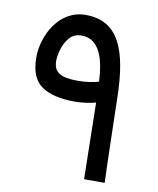

<svg xmlns="http://www.w3.org/2000/svg" viewBox="-76 -711 634 771"><g transform="rotate(10 241.0 -325.5)"><path d="M229.5 -300.3C242.7 -300.3 257.3 -301.3 273.9 -303.7C290.5 -306.2 303.7 -308.6 313.5 -311.5C314.9 -264.6 316.9 -98.1 319.3 0H403.3C399.4 -97.2 396.5 -257.3 394 -345.7C390.1 -539.6 346.2 -650.9 211.4 -650.9C103.5 -650.9 45.4 -538.1 45.4 -449.2C45.4 -393.1 61 -354.5 92.3 -333C123 -311 168.9 -300.3 229.5 -300.3ZM227.1 -384.8C154.3 -384.8 126.5 -401.9 126.5 -449.2C126.5 -462.9 129.4 -479 134.8 -497.6C140.1 -515.6 148.9 -531.7 161.1 -545.9C173.3 -559.6 189.5 -566.4 210.4 -566.4C282.7 -566.4 306.6 -487.8 310.5 -396.5C294.9 -390.6 259.8 -384.8 227.1 -384.8Z"/></g></svg>

Font: Vazirmatn
Style: Regular
Weight: 400
Designer: Saber Rastikerdar
Foundry: Saber Rastikerdar
Version: Version 33.003